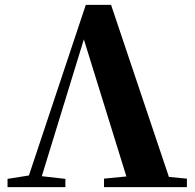

<svg xmlns="http://www.w3.org/2000/svg" viewBox="-20 -770 801 790"><path d="M408 0H749V-35L675 -42L437 -750H333L99 -48L11 -34V0H249V-34L152 -45L325 -608L500 -44L408 -35Z"/></svg>

Font: Noto Serif SC Black
Style: Regular
Weight: 900
Designer: Ryoko NISHIZUKA 西塚涼子 (kana & ideographs); Frank Grießhammer (Latin, Greek & Cyrillic); Wenlong ZHANG 张文龙 (bopomofo); San
Foundry: Adobe
Version: Version 2.001;hotconv 1.1.0;makeotfexe 2.6.0